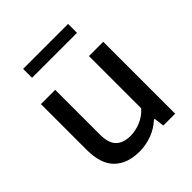

<svg xmlns="http://www.w3.org/2000/svg" viewBox="-204 -880 1027 1027"><g transform="rotate(-45 309.0 -367.0)"><path d="M70 -199V-544H178V-205Q178 -140.5 206.8 -112.5Q235.5 -84.5 288.5 -84.5Q328 -84.5 367 -101Q406 -117.5 433.5 -149V-544H541.5V0H452L444.5 -58H439Q403.5 -25 358.2 -8Q313 9 263 9Q173 9 121.5 -41Q70 -91 70 -199ZM136 -677V-744.5H476V-677Z"/></g></svg>

Font: Encode Sans Semi Expanded Medium
Style: Regular
Weight: 500
Width: 6
Designer: Multiple Designers
Foundry: Impallari Type
Version: Version 2.000